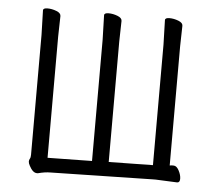

<svg xmlns="http://www.w3.org/2000/svg" viewBox="-51 -764 924 827"><g transform="rotate(5 410.5 -350.5)"><path d="M743 -6 651 -10H640L196 -1Q172 -1 142 7H138Q120 7 105 -22Q99 -33 99 -40Q99 -47 102.5 -52.5Q106 -58 106 -70V-588L103 -694Q103 -704 122 -704Q141 -704 160.5 -696.5Q180 -689 180 -676L178 -587V-63L370 -66V-590L367 -696Q367 -706 386 -706Q405 -706 424.5 -698.5Q444 -691 444 -678L442 -589V-68L633 -71V-592L630 -698Q630 -708 649 -708Q668 -708 687.5 -700.5Q707 -693 707 -680L705 -591V-76Q710 -77 715 -77H722Q735 -77 745 -58Q755 -39 755 -22.5Q755 -6 743 -6Z"/></g></svg>

Font: ToneOZ-Pinyin-WenKai-Regular
Style: Regular
Weight: 400
Designer: Fontworks Inc.
Foundry: ToneOZ
Version: Version 0.240331